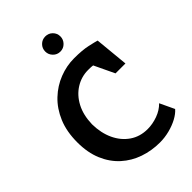

<svg xmlns="http://www.w3.org/2000/svg" viewBox="-261 -1002 1109 1109"><g transform="rotate(-45 293.5 -447.0)"><path d="M365 4Q298 4 237 -17Q176 -38 129 -80.5Q82 -123 55 -186.5Q28 -250 28 -334Q28 -422 56 -488.5Q84 -555 131.5 -600Q179 -645 238 -668Q297 -691 358 -691Q425 -691 468 -681.5Q511 -672 527 -667L547 -460H466L407 -584Q400 -585 392 -585.5Q384 -586 368 -586Q313 -586 266.5 -557Q220 -528 192 -475Q164 -422 162 -348Q163 -276 189 -220.5Q215 -165 261.5 -133Q308 -101 370 -101Q411 -101 452.5 -116Q494 -131 522 -160L564 -71Q546 -50 514.5 -33Q483 -16 444 -6Q405 4 365 4ZM330 -774Q304 -774 286 -792.5Q268 -811 268 -836Q268 -862 286 -880Q304 -898 330 -898Q356 -898 374 -880Q392 -862 392 -836Q392 -811 374 -792.5Q356 -774 330 -774Z"/></g></svg>

Font: Kreon Light
Style: Regular
Weight: 300
Designer: Julia Petretta
Foundry: Julia Petretta and Eli Heuer
Version: Version 2.002